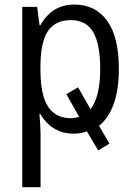

<svg xmlns="http://www.w3.org/2000/svg" viewBox="-20 -565 580 825"><path d="M296.9 9.3Q262.7 9.3 235.1 -1.7Q207.5 -12.7 187.3 -32Q167 -51.3 153.8 -74.7H149.4Q151.4 -54.2 152.8 -31.2Q154.3 -8.3 154.3 7.8V239.3H75.7V-535.6H139.6L149.9 -457H153.8Q168.5 -483.4 189 -503.4Q209.5 -523.4 237.1 -534.4Q264.6 -545.4 299.8 -545.4Q389.6 -545.4 440.2 -476.1Q490.7 -406.7 490.7 -269Q490.7 -179.2 468.5 -118.2Q446.3 -57.1 405.8 -24.4L450.2 52.2L401.9 81.5L353.5 -0.5Q341.8 3.9 327.4 6.6Q313 9.3 296.9 9.3ZM285.2 -478.5Q239.3 -478.5 210.4 -457Q181.6 -435.5 168 -392.8Q154.3 -350.1 153.8 -285.2V-264.2Q153.8 -196.8 167 -151.1Q180.2 -105.5 208.7 -81.8Q237.3 -58.1 282.7 -57.1Q293 -57.1 302.2 -58.8Q311.5 -60.5 319.8 -63.5L265.1 -160.6L315.4 -189.9L369.1 -95.7Q389.6 -122.1 400.1 -165.3Q410.6 -208.5 410.6 -269Q410.6 -375.5 380.4 -427Q350.1 -478.5 285.2 -478.5Z"/></svg>

Font: Open Sans SemiCondensed
Style: Regular
Weight: 400
Width: 4
Designer: Monotype Design Team
Foundry: Monotype Imaging Inc.
Version: Version 3.000